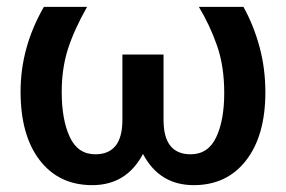

<svg xmlns="http://www.w3.org/2000/svg" viewBox="-20 -520 834 560"><path d="M457 -361V-170Q457 -70 536 -70Q587 -70 610.5 -119.5Q634 -169 634 -249Q634 -327 613 -387Q592 -447 560 -500H690Q720 -446 737 -383Q754 -320 754 -251Q754 -125 698 -52.5Q642 20 545 20Q445 20 397 -71Q349 20 249 20Q152 20 96 -52.5Q40 -125 40 -253Q40 -382 108 -500H234Q196 -433 178 -376.5Q160 -320 160 -252Q160 -171 183.5 -120.5Q207 -70 258 -70Q337 -70 337 -170V-361Z"/></svg>

Font: Moderustic Med
Style: Regular
Weight: 500
Designer: Tural Alisoy
Foundry: TAFT Foundry
Version: Version 2.110